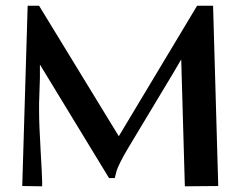

<svg xmlns="http://www.w3.org/2000/svg" viewBox="-20 -653 844 674"><path d="M77.1 -632.8H117.2L397 -174.8L671.9 -632.8H728L746.1 0L628.9 1L616.2 -442.9H615.2L588.9 -397.9L430.2 -133.8Q412.1 -103.5 402.1 -83Q392.1 -62.5 389.4 -53.5Q386.7 -44.4 382.8 -27.8H362.8L121.1 -424.8H120.1V-379.9L117.2 -290V-264.2Q117.2 -216.3 122.6 -124.8Q127.9 -33.2 127.9 -16.1V1L58.1 0Z"/></svg>

Font: Resagokr
Style: Bold
Weight: 600
Designer: gluk
Foundry: gluk
Version: Version 0.95